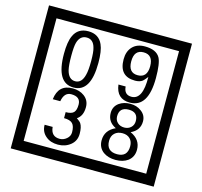

<svg xmlns="http://www.w3.org/2000/svg" viewBox="-141 -1116 1436 1362"><g transform="rotate(15 577.5 -435.0)"><path d="M1103 90H53V-960H1103ZM1028 15V-885H128V15ZM497 -656Q497 -442 371 -442Q244 -442 244 -656Q244 -744 265 -789Q294 -855 371 -855Q448 -855 477 -789Q497 -745 497 -656ZM444 -656Q444 -723 435 -752Q420 -809 371 -809Q322 -809 306 -752Q298 -723 298 -656Q298 -587 306 -553Q322 -488 371 -488Q419 -488 435 -554Q444 -587 444 -656ZM919 -658Q919 -442 784 -442Q687 -442 674 -545H727Q731 -485 785 -485Q868 -485 865 -652Q844 -625 834 -617Q814 -602 780 -602Q663 -602 663 -728Q663 -786 695.5 -820.5Q728 -855 786 -855Q870 -855 898 -805Q919 -766 919 -658ZM858 -728Q858 -812 788 -812Q719 -812 719 -728Q719 -644 788 -644Q858 -644 858 -728ZM499 -136Q499 -84 460.5 -53Q422 -22 369 -22Q314 -22 280 -51Q242 -82 242 -134H301Q307 -65 370 -65Q398 -65 421 -84.5Q444 -104 444 -132Q444 -177 426 -196Q408 -215 363 -215V-259Q405 -259 421.5 -276Q438 -293 438 -334Q438 -392 369 -392Q318 -392 306 -324H251Q264 -435 368 -435Q419 -435 454 -409Q493 -380 493 -330Q493 -265 451 -238Q475 -222 483 -210Q499 -185 499 -136ZM921 -132Q921 -79 882 -49Q846 -23 792 -23Q737 -23 701 -49Q661 -79 661 -132Q661 -207 736 -241Q673 -271 673 -337Q673 -384 710 -411Q744 -435 792 -435Q839 -435 872 -410Q910 -383 910 -337Q910 -271 845 -241Q921 -207 921 -132ZM860 -326Q860 -392 792 -392Q723 -392 723 -326Q723 -297 742.5 -279Q762 -261 792 -261Q821 -261 840.5 -279Q860 -297 860 -326ZM868 -143Q868 -178 847.5 -198.5Q827 -219 792 -219Q756 -219 734.5 -198.5Q713 -178 713 -143Q713 -65 792 -65Q868 -65 868 -143Z"/></g></svg>

Font: Unicode BMP Fallback SIL
Style: Regular
Weight: 400
Foundry: NRSI, SIL International
Version: Version 5.1 Based on Unicode 5.1